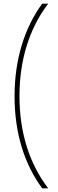

<svg xmlns="http://www.w3.org/2000/svg" viewBox="-20 -819 316 1055"><path d="M60 -290C60 -84 116 86 212 216H245C138 76 87 -97 87 -291C87 -483 138 -659 245 -799H212C116 -668 60 -495 60 -290Z"/></svg>

Font: Noto Sans Sinhala Condensed Thin
Style: Regular
Weight: 100
Width: 3
Designer: Jelle Bosma - Monotype Design Team
Foundry: Monotype Imaging Inc.
Version: Version 2.006